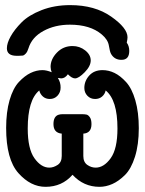

<svg xmlns="http://www.w3.org/2000/svg" viewBox="-20 -723 565 747"><path d="M3.9 -225.1Q3.9 -287.1 17.3 -333.5Q30.8 -379.9 53.5 -404.1Q76.2 -428.2 99.1 -439.2Q122.1 -450.2 145 -450.2Q161.1 -450.2 181.2 -441.9Q177.2 -450.7 176.8 -462.9Q176.8 -492.7 201.4 -518.3Q226.1 -543.9 262.2 -543.9Q290 -543.9 311.5 -526.9Q333 -509.8 333 -487.8Q333 -465.8 309.6 -441.9Q286.1 -418 272 -418Q259.8 -418 244.1 -434.1Q232.9 -418 217.8 -418Q214.8 -418 205.1 -419.9Q216.3 -401.9 215.8 -381.8Q215.8 -363.8 203.9 -350.8Q191.9 -337.9 173.8 -337.9Q157.7 -337.9 147 -347.4Q136.2 -356.9 132.8 -371.1Q87.9 -334 87.9 -223.1Q87.9 -144 114 -107.4Q140.1 -70.8 171.9 -70.8Q188 -70.8 204.1 -81.3Q220.2 -91.8 220.2 -116.2V-203.1Q188 -206.1 188 -240.2Q188 -271 209 -276.9Q215.8 -278.8 225.1 -278.8H295.9Q309.1 -278.8 316.2 -277.3Q323.2 -275.9 329.6 -266.8Q335.9 -257.8 335.9 -240.2Q335.9 -205.1 304.2 -203.1V-116.2Q304.2 -92.3 319.6 -81.5Q335 -70.8 352.1 -70.8Q384.3 -70.8 410.6 -107.4Q437 -144 437 -223.1Q437 -334 391.1 -371.1Q388.2 -356.9 377.2 -347.4Q366.2 -337.9 350.1 -337.9Q332 -337.9 320.1 -350.3Q308.1 -362.8 308.1 -380.9Q308.1 -407.7 327.1 -429Q346.2 -450.2 378.9 -450.2Q402.8 -450.2 425.5 -439.2Q448.2 -428.2 470.7 -403.6Q493.2 -378.9 506.6 -332.5Q520 -286.1 520 -224.1Q520 -160.2 505.1 -113Q490.2 -65.9 466.1 -42Q441.9 -18.1 417 -7.1Q392.1 3.9 367.2 3.9Q305.2 3.9 262.2 -43Q221.2 3.9 157.2 3.9Q99.1 3.9 51.5 -49.6Q3.9 -103 3.9 -225.1ZM6.8 -535.2Q6.8 -555.2 21.5 -581.5Q36.1 -607.9 64 -636Q91.8 -664.1 141.8 -683.6Q191.9 -703.1 252.9 -703.1Q349.1 -703.1 412.6 -658.4Q476.1 -613.8 476.1 -578.1Q476.1 -570.3 473.1 -557.1Q482.9 -543.9 482.9 -524.9Q482.9 -489.7 452.1 -490.2Q425.3 -490.2 412.1 -513.2Q407.2 -522 403.6 -545.4Q399.9 -568.8 376 -588.9Q331.1 -627 252 -627Q193.8 -627 148.9 -602.5Q104 -578.1 90.8 -535.2Q86.9 -522 80.6 -514.9Q74.2 -507.8 68.6 -506.8Q63 -505.9 53.2 -505.9H43.9Q6.8 -506.3 6.8 -535.2Z"/></svg>

Font: CMU Typewriter Text
Style: Bold
Weight: 700
Version: Version 0.7.0